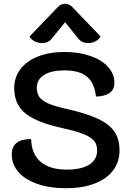

<svg xmlns="http://www.w3.org/2000/svg" viewBox="-20 -983 690 1012"><path d="M42 -169Q42 -250 144 -250Q146 -171 194.5 -130Q243 -89 331 -89Q408 -89 450 -115Q492 -141 492 -190Q492 -221 476 -240.5Q460 -260 422 -275.5Q384 -291 312 -307Q216 -328 160.5 -356Q105 -384 80 -423Q55 -462 55 -520Q55 -576 88 -619Q121 -662 181 -685.5Q241 -709 320 -709Q395 -709 455 -688.5Q515 -668 549 -631Q583 -594 583 -546Q583 -477 486 -474Q478 -546 438.5 -579Q399 -612 320 -612Q250 -612 212 -588Q174 -564 174 -520Q174 -490 188.5 -470.5Q203 -451 237 -436.5Q271 -422 335 -408Q437 -385 497 -356.5Q557 -328 583.5 -288.5Q610 -249 610 -190Q610 -129 575.5 -84Q541 -39 477.5 -15Q414 9 329 9Q241 9 176 -14Q111 -37 76.5 -77Q42 -117 42 -169ZM201 -756Q181 -756 163 -765Q145 -774 136 -791L285 -946Q302 -963 323 -963Q344 -963 361 -946L510 -791Q501 -774 483 -765Q465 -756 445 -756Q413 -756 396 -776L323 -866L250 -776Q233 -756 201 -756Z"/></svg>

Font: K2D SemiBold
Style: Regular
Weight: 600
Designer: Katatrad Aksorn Co.,Ltd.
Foundry: Cadson Demak Co.,Ltd.
Version: Version 1.000; ttfautohint (v1.6)